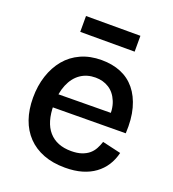

<svg xmlns="http://www.w3.org/2000/svg" viewBox="-131 -807 833 922"><g transform="rotate(20 285.0 -346.5)"><path d="M304 13Q242 13 194 -5.5Q146 -24 113 -58.5Q80 -93 63 -141.5Q46 -190 46 -251Q46 -312 63 -363.5Q80 -415 111.5 -453Q143 -491 189.5 -512Q236 -533 295 -533Q350 -533 393.5 -515Q437 -497 467 -460.5Q497 -424 512 -369.5Q527 -315 523 -242L116 -239V-307L459 -310L421 -268Q427 -328 411 -367Q395 -406 365 -425Q335 -444 296 -444Q252 -444 219.5 -421.5Q187 -399 169 -356Q151 -313 151 -253Q151 -163 191 -117.5Q231 -72 305 -72Q336 -72 358 -79.5Q380 -87 395 -99.5Q410 -112 419.5 -129.5Q429 -147 435 -166L530 -144Q521 -107 502.5 -78.5Q484 -50 456 -29.5Q428 -9 390.5 2Q353 13 304 13ZM151 -625V-706H429V-625Z"/></g></svg>

Font: Bricolage Grotesque 96pt ExtraBold Medium
Style: Regular
Weight: 500
Version: Version 1.001;gftools[0.9.33.dev8+g029e19f]